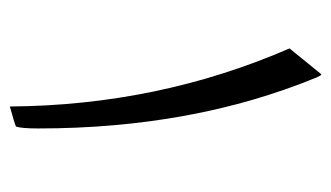

<svg xmlns="http://www.w3.org/2000/svg" viewBox="-164 -524 684 397"><g transform="rotate(90 178.5 -325.0)"><path d="M139.6 -637.2C137.2 -642.6 135.3 -646 133.8 -647C132.8 -646.5 131.8 -645.5 130.4 -643.6L79.6 -581.1C158.2 -400.4 198.2 -207.5 199.7 -2.9C222.7 -9.3 236.3 -13.2 241.2 -15.6C243.7 -22.9 245.1 -38.1 245.1 -61C245.1 -274.4 210 -466.3 139.6 -637.2Z"/></g></svg>

Font: Sahel Light
Style: Regular
Weight: 300
Foundry: Saber Rastikerdar (saber.rastikerdar@gmail.com)
Version: Version 3.4.0